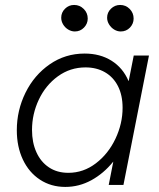

<svg xmlns="http://www.w3.org/2000/svg" viewBox="-20 -736 632 764"><path d="M46.9 -217.8Q46.9 -296.9 81.5 -367.2Q116.2 -437.5 178 -480.2Q239.7 -522.9 316.9 -522.9Q378.4 -522.9 423.8 -494.4Q469.2 -465.8 491.2 -414.1H492.2L512.2 -515.1H572.8L471.2 0H412.6L430.7 -92.3H430.2Q392.6 -45.9 343.8 -19Q294.9 7.8 239.7 7.8Q183.1 7.8 139.2 -21Q95.2 -49.8 71 -101.1Q46.9 -152.3 46.9 -217.8ZM467.8 -307.1Q467.8 -356.9 449.5 -393.1Q431.2 -429.2 397.7 -448.5Q364.3 -467.8 320.3 -467.8Q259.3 -467.8 210.4 -432.4Q161.6 -397 134.5 -339.6Q107.4 -282.2 107.4 -218.8Q107.4 -168.9 124.8 -130.4Q142.1 -91.8 174.6 -70.1Q207 -48.3 252 -48.3Q312 -48.3 361.6 -86.2Q411.1 -124 439.5 -184.1Q467.8 -244.1 467.8 -307.1ZM406.2 -665.5Q406.2 -686.5 421.6 -701.4Q437 -716.3 458 -716.3Q480.5 -716.3 496.1 -700.4Q511.7 -684.6 511.7 -662.1Q511.7 -641.6 497.1 -626.2Q482.4 -610.8 460.4 -610.8Q446.8 -610.8 434.3 -618.4Q421.9 -626 414.1 -638.7Q406.2 -651.4 406.2 -665.5ZM223.6 -665.5Q223.6 -686.5 238.8 -701.4Q253.9 -716.3 274.9 -716.3Q297.4 -716.3 313.2 -700.4Q329.1 -684.6 329.1 -662.1Q329.1 -641.6 314.2 -626.2Q299.3 -610.8 277.8 -610.8Q264.2 -610.8 251.5 -618.4Q238.8 -626 231.2 -638.7Q223.6 -651.4 223.6 -665.5Z"/></svg>

Font: Reddit Sans Chocolate Light
Style: Italic
Weight: 300
Italic angle: -11.25°
Designer: Stephen Hutchings
Version: Version 1.013